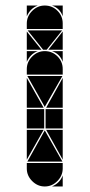

<svg xmlns="http://www.w3.org/2000/svg" viewBox="-20 -677 324 695"><path d="M142 -492Q169 -492 188 -473Q207 -454 207 -427V-407H77V-427Q77 -453 96.5 -472.5Q116 -492 142 -492ZM142 -657Q169 -657 188 -638Q207 -619 207 -592V-572H77V-592Q77 -618 96.5 -637.5Q116 -657 142 -657ZM142 -2Q116 -2 96.5 -21.5Q77 -41 77 -67V-87H207V-67Q207 -41 187.5 -21.5Q168 -2 142 -2ZM79 -92 142 -205 206 -92ZM206 -402 142 -290 79 -402ZM205 -567 149 -497H136L80 -567ZM140 -212H77V-282H140ZM207 -212H145V-282H207ZM77 -287V-395L138 -287ZM77 -207H138L77 -99ZM207 -287H147L207 -395ZM207 -207V-99L147 -207ZM77 -497V-563L130 -497ZM207 -497H155L207 -563ZM77 -492H117Q103 -487 93 -477Q83 -467 77 -453ZM168 -2Q182 -8 192 -18Q202 -28 207 -42V-2ZM77 -657H117Q103 -652 93 -642Q83 -632 77 -618ZM207 -492V-453Q197 -482 168 -492ZM207 -657V-618Q197 -647 168 -657Z"/></svg>

Font: CAT DyFa
Style: Regular
Weight: 400
Designer: Peter Wiegel
Foundry: Peter Wiegel
Version: Version 1.001; ttfautohint (v1.3)